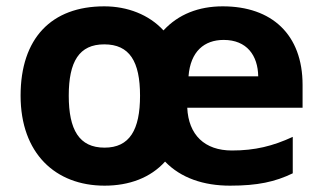

<svg xmlns="http://www.w3.org/2000/svg" viewBox="-20 -576 1018 606"><path d="M683 -556C607 -556 543 -531 496 -480C450 -530 382 -556 309 -556C142 -556 45 -455 45 -274C45 -92 155 10 310 10C388 10 455 -15 501 -66C551 -14 623 10 706 10C793 10 848 -2 904 -29V-144C841 -115 785 -101 712 -101C626 -101 575 -150 571 -236H935V-308C935 -467 838 -556 683 -556ZM686 -450C759 -450 794 -401 795 -335H575C581 -414 625 -450 686 -450ZM309 -436C389 -436 422 -382 422 -274C422 -166 389 -110 310 -110C230 -110 197 -166 197 -274C197 -382 230 -436 309 -436Z"/></svg>

Font: Noto Sans Arabic UI
Style: Bold
Weight: 700
Designer: Monotype Design Team, Nadine Chahine and Nizar Qandah
Foundry: Monotype Imaging Inc.
Version: Version 2.010